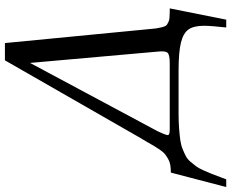

<svg xmlns="http://www.w3.org/2000/svg" viewBox="-128 -634 922 765"><g transform="rotate(-90 332.5 -251.0)"><path d="M-29.8 189.9 27.8 -30.8Q44.9 -30.8 58.1 -33Q71.3 -35.2 82.5 -41.7Q93.8 -48.3 101.1 -54Q108.4 -59.6 117.9 -73.2Q127.4 -86.9 133.1 -96.4Q138.7 -106 150.6 -126.7Q162.6 -147.5 170.9 -161.1L475.1 -691.9H543.9L602.1 -90.8Q603 -85.9 604.7 -77.1Q606.4 -68.4 607.4 -64.7Q608.4 -61 610.8 -54.9Q613.3 -48.8 617.4 -46.1Q621.6 -43.5 628.2 -40.3Q634.8 -37.1 645 -36.1Q655.3 -35.2 668.9 -35.2H682.1L637.2 189.9H606Q612.8 128.4 612.8 101.1Q612.8 61 598.4 40Q584 19 545.9 9.5Q507.8 0 434.1 0H262.2Q230 0 204.8 2Q179.7 3.9 159.2 6.6Q138.7 9.3 122.3 15.9Q106 22.5 93.8 28.8Q81.5 35.2 71 47.4Q60.5 59.6 53 69.8Q45.4 80.1 37.1 98.6Q28.8 117.2 22.7 132.3Q16.6 147.5 7.3 172.9Q2.9 184.1 1 189.9ZM464.8 -591.8 192.9 -84Q192.4 -83 191.4 -80.6Q175.8 -47.4 177.2 -41.5Q178.7 -35.6 198.7 -35.2Q201.7 -35.2 208 -35.2H463.9Q499 -35.2 506.1 -44.7Q513.2 -54.2 509.8 -84Z"/></g></svg>

Font: Linguistics Pro
Style: Italic
Weight: 400
Italic angle: -12°
Designer: Stefan Peev, Context Ltd
Foundry: Stefan Peev, Context Ltd
Version: Version 001.000